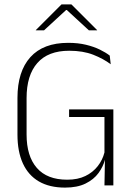

<svg xmlns="http://www.w3.org/2000/svg" viewBox="-20 -844 611 874"><path d="M276 10Q205.5 10 157.2 -18Q109 -46 84.2 -100Q59.5 -154 59.5 -231.5V-398Q59.5 -518.5 118.2 -583.8Q177 -649 290.5 -649Q335.5 -649 371.5 -640.2Q407.5 -631.5 434.5 -618.2Q461.5 -605 479.5 -591L484 -551.5Q451 -576.5 404.5 -594.8Q358 -613 295 -613Q199 -613 150 -557.2Q101 -501.5 101 -397.5V-232Q101 -133 147.8 -79.5Q194.5 -26 286 -26Q334.5 -26 369 -43Q403.5 -60 425.2 -88Q447 -116 455.5 -150V-328L465.5 -311.5H294.5V-346H496V-117.5L458 -118Q450 -86 428.5 -56.5Q407 -27 369.5 -8.5Q332 10 276 10ZM458 -132.5H496V0H455.5ZM260 -824H305L422 -707V-706H384.5L284 -798.5H281L180.5 -706H143V-707Z"/></svg>

Font: Anek Latin Medium ExtraLight
Style: Regular
Weight: 250
Version: Version 1.003